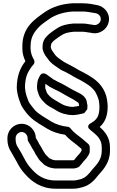

<svg xmlns="http://www.w3.org/2000/svg" viewBox="-20 -810 714 1168"><path d="M239 -531V-515C239 -511.1 240 -507.4 241.6 -504C247.7 -479 263.5 -462.1 271.2 -452C288.5 -425.1 311.6 -412.1 328.7 -400.2C347.3 -384.6 367 -377.5 382.5 -369.8L407.8 -356.2C422.9 -347.3 430 -342 446.8 -333.6L464.4 -324.8C505 -302.7 534.4 -285.3 557.2 -255C568.3 -236.6 576.5 -217.5 581.4 -197.5L583.3 -183.4C584.5 -175.3 585 -168.8 585 -162C585 -102.1 569 -81.8 532.5 -60.6C532.5 -60.6 498.1 -44.5 529.4 -19.5C567.4 11 599 35.5 599 85V108C599 157.2 572.1 187.9 542.6 220.1C542.2 220.5 541.7 221.1 541.5 221.4C517.2 251.8 502.2 270.8 469 280.5C455.1 284.5 439.7 288 425 288H318C248.8 288 204.2 255.6 170 215.7C169.6 215.3 169 214.6 168.7 214.3C152.9 198.5 136.4 172 124.4 147.8C114.9 128.9 104.1 110.4 90.9 89.3C80.5 74.1 75 59.9 75 37V30C75 10.5 92.3 -7 111.5 -7C130.7 -7 148 10.5 148 30V37C148 42 150 47.6 152.2 50.9C165.6 71 173 89.3 186.4 108.8C194.2 124.3 201.6 137.9 211.6 151.4L217.2 159.9C223.1 168.8 227.5 169.9 239 182.3L247.3 190.7C249.2 192.5 251.8 194.4 253.8 195.4C260.3 198.6 277.2 209.7 295.9 211.9C302.5 213.3 308.5 215 318 215H425C439.1 215 449.1 210 452.9 208.7C456.6 207.5 460.1 205.2 462.7 202.7C473.7 191.6 479.3 182.5 487.7 172.6C498.5 160.8 507.5 152 516.9 135.9C524.4 124.4 526 117.4 526 107V86C526 81.8 524.4 76.6 522.9 73.9C520.8 69.6 518.9 67.4 516.8 65.5C491.8 42.7 468.7 24.3 443.3 5.2C427.4 -7.5 418.8 -16 409 -29C404.8 -34.7 397.7 -38.3 391.5 -38.9C354.6 -42.6 319.3 -54.6 294.1 -69.3C255.5 -93.8 220.4 -112.2 195.2 -137.2C183.2 -150.7 162.6 -176.5 154.8 -190.5C142.9 -221.1 134.6 -241.7 132 -275.9C132.2 -329 142.9 -360.4 162.8 -390.1C168.9 -399.2 174 -407.7 182.7 -416.3C191.1 -424.7 191.5 -438.2 186.6 -446.6C175.3 -466 166 -488.9 166 -514V-529C166 -588.7 191.4 -619.9 224.3 -652.9C241.6 -668.5 262.4 -682.2 284.1 -697.4C319.2 -720.6 367.2 -736.7 422.7 -740H483C509.9 -740 536.8 -733.3 563.7 -729.4C582.1 -725.1 596.6 -707.5 592.5 -686.9C588.8 -668.5 567.8 -652.5 544.9 -659C543.8 -659.3 542.4 -659.6 541.5 -659.7L520.8 -662.7C507.1 -665 497.6 -667 482 -667H428C427.3 -667 426.4 -667 425.9 -666.9C387.3 -663.7 352.5 -655.7 323.8 -635.5L305.9 -623.6C287.4 -610.7 275.6 -601.7 259.2 -583.5C248.7 -571.2 239 -552.5 239 -531ZM82 -275C82 -274.6 82 -273.8 82.1 -273.2C85.2 -229.1 97.2 -200.7 108.7 -171C108.9 -170.4 109.5 -169.1 109.9 -168.3C121.8 -145.9 144.4 -117.2 159.3 -102.3C193.1 -68.5 232.1 -49.5 267.9 -26.7C299 -8.4 334.2 3.9 375.8 9.6C385.8 21.6 398.2 33.2 412.7 44.8C436.4 62.6 454 76.5 476 96V107C476 108 476 107 476 107C475.5 107.7 474.7 108.9 474.1 109.9C467.3 122.2 463.5 124.8 450.3 139.5C440.5 150.9 436.4 157.1 430.9 163.4C427.9 164.5 425 165 425 165H318C304.5 164.5 293.2 159.4 279.9 152.5C272.4 145.1 263.5 135.4 257 129.4C246.9 114.3 239.8 103.8 230.4 84.8C226.8 77.8 222 72.2 218.4 65.9C212.6 52.5 205.7 41 198 29.4C197.3 -16.6 159.8 -57 111.5 -57C63.8 -57 25 -17 25 30V37C25 69.3 34.2 94.7 49.1 116.7C58.7 132.2 67.2 149.8 80.1 171.2C93.4 197.4 110.7 226.7 132.6 249C172.5 295 231.2 338 318 338H425C447.2 338 467.2 333.1 483 328.5C531.9 314.2 556.7 282.4 580 253.3C608 222.7 649 177.8 649 108V85C649 26.4 617.6 -10.3 586.3 -37.5C618.4 -65.2 635 -105 635 -162C635 -171.2 634.2 -181.3 632.7 -190.6L630.8 -205.3C627.1 -232.8 612.7 -264.1 598.1 -283.8C567.5 -325.5 528.4 -346.9 487.6 -369.2L469.2 -378.4C455.3 -385.3 449.5 -389.7 432.2 -399.8L405.5 -414.2C383.1 -425.4 371.5 -431.3 358.3 -440.5C339.1 -453.9 320.6 -467 313.4 -478.9C313.1 -479.4 312.5 -480.3 312 -481C298.6 -498.9 292.8 -506.9 289 -521V-528C289.1 -528.3 289.5 -530 289.7 -530.9L291.7 -542.9C291.7 -542.9 291.7 -543.3 291.8 -543.9C302.3 -560.8 316.5 -570 334.1 -582.4L352.2 -594.4C370.6 -607.6 394.4 -614 429.1 -617H482C492.7 -617 498.7 -615.7 513.2 -613.3L532.9 -610.5C584.7 -597.3 632.3 -631.2 641.5 -677.1C652 -729.3 614 -770.3 572.9 -778.5C548.3 -783.4 518.4 -790 483 -790H422C421.7 -790 421.1 -790 420.6 -790C355.4 -786.3 299.3 -767.5 255.9 -738.6C190.3 -692.7 116 -644.1 116 -529V-514C116 -484.5 124.1 -459.7 134.7 -437.7C102.2 -397.3 82 -345.8 82 -275ZM206 -268C206 -265.4 206.6 -262.2 207.3 -260.1C212.1 -245.7 216.4 -224.5 231.7 -206.1C237.5 -199 243 -193 248.3 -188.3C268.6 -165.2 295 -154.8 311.4 -145C331.8 -130.9 357.5 -118.2 388.1 -113.6C392.9 -112 400.5 -111.1 402.2 -111C410.2 -110.1 413.7 -110 420 -110H429C438.3 -110 461.5 -113.7 478.8 -118.3C486.2 -119.5 489.4 -121.1 493.9 -123.4C493.9 -123.4 510.8 -144.7 510.9 -145.7C511.6 -153.5 512 -159.1 512 -164V-167C512 -168.7 511.7 -170.9 511.4 -172.2L508.9 -184C505.8 -229.3 455.7 -245.6 448.8 -249.9C441.6 -254.5 436.6 -256.7 432 -258.5C410.2 -271.4 390.7 -280.5 372.1 -292.3C358 -300.7 341.5 -308.3 330 -313.5L306.3 -326.2C293.7 -335.4 276.8 -347.7 266.6 -354.9C257.2 -362.4 236.1 -371.2 224.6 -351.9C217.3 -339.7 206.8 -322.3 206 -296.7C205.2 -290.2 205 -286.4 205 -281C205 -276.7 206 -268.2 206 -268ZM404 -161C402.3 -161 399.4 -162.5 397.1 -162.8C373.6 -165.7 355.8 -176.6 337.9 -187.4C302.7 -208.5 290.5 -213.2 270.3 -237.9C265 -244.3 261.5 -255 255.9 -272.4C255.7 -275.6 255.7 -276.1 255 -282.3C255.1 -285.5 256 -291 256 -295C256 -297.2 256 -298.3 256.3 -300.8C263.2 -295.8 272.9 -287.4 281.1 -283L307.1 -269C319.9 -262.1 333.7 -256.9 345.8 -249.8C367.6 -236 389 -226.1 408.1 -214.6C412.3 -212 417.9 -210.3 421.4 -208C446.5 -192.3 459 -184.6 459 -181C459 -179.7 459.2 -177.4 459.6 -175.8L461.7 -165.7C453.5 -164 438.7 -162.4 426.2 -160H420C414.6 -160 409.4 -161 404 -161Z"/></svg>

Font: Smoothie
Style: Outline
Weight: 400
Foundry: Cannot Into Space Fonts
Version: Version 0.8